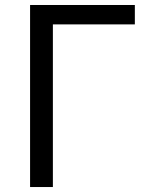

<svg xmlns="http://www.w3.org/2000/svg" viewBox="-20 -753 597 773"><path d="M101.1 0V-732.9H522.9V-654.8H192.9V0Z"/></svg>

Font: Source Han Sans CN
Style: Regular
Weight: 400
Designer: Ryoko NISHIZUKA  (kana, bopomofo & ideographs); Paul D. Hunt (Latin, Greek & Cyrillic); Sandoll Communications , Soo-you
Foundry: Adobe
Version: Version 2.004;hotconv 1.0.118;makeotfexe 2.5.65603